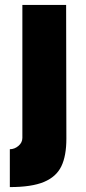

<svg xmlns="http://www.w3.org/2000/svg" viewBox="-20 -692 351 781"><path d="M20 -85Q39 -85 55 -98.5Q71 -112 71 -131V-672H249L250 -128Q250 -58 229.5 -15.5Q209 27 159 48Q109 69 20 69Z"/></svg>

Font: Cairo Black
Style: Regular
Weight: 900
Designer: Mohamed Gaber, the designers of Titillium
Foundry: Kief Type Foundry
Version: Version 2.009; ttfautohint (v1.5.33-1714) -l 8 -r 50 -G 200 